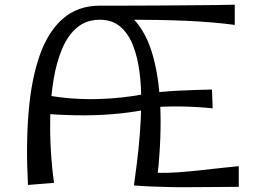

<svg xmlns="http://www.w3.org/2000/svg" viewBox="-20 -790 1081 817"><path d="M550 -1Q555 -37 562 -92Q569 -147 574.5 -213Q580 -279 581 -348Q582 -417 574 -481Q566 -545 546.5 -595.5Q527 -646 492.5 -676Q458 -706 405 -706Q347 -706 307.5 -672.5Q268 -639 244 -581.5Q220 -524 208 -451.5Q196 -379 194 -301Q192 -223 196.5 -148.5Q201 -74 210 -12L99 -3Q90 -171 101.5 -311Q113 -451 148.5 -553Q184 -655 247.5 -710.5Q311 -766 406 -766Q493 -766 548.5 -708.5Q604 -651 632 -548Q660 -445 663 -308.5Q666 -172 647 -14ZM139 -308 171 -386Q231 -375 287.5 -371Q344 -367 397 -368.5Q450 -370 500 -375.5Q550 -381 596 -390L605 -324Q531 -310 456 -304Q381 -298 302.5 -299.5Q224 -301 139 -308ZM996 5Q970 5 936.5 5.5Q903 6 864 6Q825 6 783.5 6.5Q742 7 701 6Q660 5 621.5 3.5Q583 2 550 -1L594 -59Q626 -55 663 -54.5Q700 -54 740.5 -57Q781 -60 823.5 -64.5Q866 -69 909.5 -74Q953 -79 996 -83ZM885 -329Q817 -336 748 -337Q679 -338 589 -331V-390Q669 -401 745 -404.5Q821 -408 882 -409ZM979 -684Q936 -690 882 -694.5Q828 -699 770.5 -701.5Q713 -704 658.5 -705Q604 -706 559 -706Q514 -706 487 -705L406 -766Q455 -766 518 -766Q581 -766 649 -766.5Q717 -767 781.5 -767.5Q846 -768 897.5 -768.5Q949 -769 979 -770Z"/></svg>

Font: Marhey Light Light
Style: Regular
Weight: 300
Version: Version 1.000